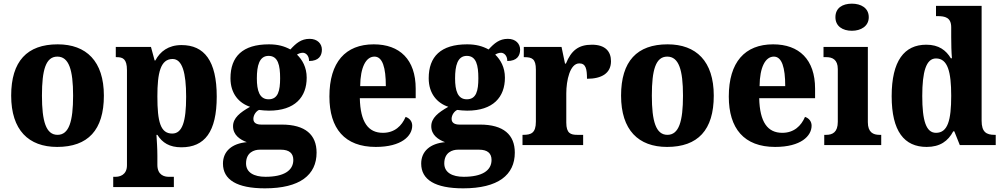

<svg xmlns="http://www.w3.org/2000/svg" viewBox="-20 -792 5470 1048"><path d="M292 10C460 10 547 -82 547 -270C547 -458 451 -550 295 -550C128 -550 41 -458 41 -270C41 -82 136 10 292 10ZM294 -56C231 -56 209 -130 209 -270C209 -411 230 -483 293 -483C356 -483 379 -411 379 -270C379 -130 357 -56 294 -56Z M598 229H929V173H900C879 173 839 165 839 108V58C839 20 836 -25 834 -56H839C866 -13 905 12 970 12C1097 12 1163 -72 1163 -265C1163 -460 1095 -546 971 -546C899 -546 854 -511 828 -462H824L804 -536H612V-480H617C650 -480 673 -471 673 -409V110C673 165 631 173 611 173H598ZM920 -63C856 -63 839 -127 839 -266C839 -394 856 -470 922 -470C975 -470 996 -395 996 -264C996 -128 975 -63 920 -63Z M1426 236C1617 236 1708 163 1708 41C1708 -56 1647 -112 1518 -112H1406C1382 -112 1363 -120 1363 -143C1363 -165 1379 -186 1394 -192C1405 -190 1435 -188 1448 -188C1590 -188 1654 -262 1654 -368C1654 -425 1630 -466 1601 -494C1609 -499 1620 -504 1633 -504C1647 -504 1667 -491 1667 -459C1720 -459 1737 -488 1737 -521C1737 -553 1713 -580 1670 -580C1624 -580 1596 -556 1565 -522C1532 -540 1496 -550 1448 -550C1304 -550 1238 -483 1238 -365C1238 -280 1285 -229 1345 -209C1290 -178 1252 -148 1252 -103C1252 -55 1290 -30 1327 -16C1247 -9 1197 33 1197 101C1197 189 1273 236 1426 236ZM1446 -250C1396 -250 1382 -298 1382 -364C1382 -433 1395 -487 1446 -487C1498 -487 1509 -435 1509 -365C1509 -297 1498 -250 1446 -250ZM1429 173C1367 173 1323 150 1323 100C1323 40 1367 25 1398 25H1513C1559 25 1581 45 1581 81C1581 140 1528 173 1429 173Z M2031 10C2172 10 2230 -50 2230 -106C2230 -130 2215 -147 2194 -154C2173 -105 2134 -67 2070 -67C1990 -67 1947 -125 1944 -256H2249V-308C2249 -467 2162 -550 2020 -550C1866 -550 1778 -453 1778 -265C1778 -91 1861 10 2031 10ZM2086 -322H1946C1947 -426 1978 -483 2024 -483C2068 -483 2086 -423 2086 -322Z M2508 236C2699 236 2790 163 2790 41C2790 -56 2729 -112 2600 -112H2488C2464 -112 2445 -120 2445 -143C2445 -165 2461 -186 2476 -192C2487 -190 2517 -188 2530 -188C2672 -188 2736 -262 2736 -368C2736 -425 2712 -466 2683 -494C2691 -499 2702 -504 2715 -504C2729 -504 2749 -491 2749 -459C2802 -459 2819 -488 2819 -521C2819 -553 2795 -580 2752 -580C2706 -580 2678 -556 2647 -522C2614 -540 2578 -550 2530 -550C2386 -550 2320 -483 2320 -365C2320 -280 2367 -229 2427 -209C2372 -178 2334 -148 2334 -103C2334 -55 2372 -30 2409 -16C2329 -9 2279 33 2279 101C2279 189 2355 236 2508 236ZM2528 -250C2478 -250 2464 -298 2464 -364C2464 -433 2477 -487 2528 -487C2580 -487 2591 -435 2591 -365C2591 -297 2580 -250 2528 -250ZM2511 173C2449 173 2405 150 2405 100C2405 40 2449 25 2480 25H2595C2641 25 2663 45 2663 81C2663 140 2610 173 2511 173Z M2832 0H3163V-56H3131C3095 -56 3071 -64 3071 -123V-282C3071 -353 3091 -446 3142 -446C3177 -446 3184 -417 3184 -362C3264 -362 3315 -392 3315 -458C3315 -511 3284 -548 3211 -548C3137 -548 3098 -516 3069 -445H3064L3045 -536H2839V-480H2842C2884 -480 2905 -471 2905 -412V-128C2905 -65 2878 -56 2836 -56H2832Z M3621 10C3789 10 3876 -82 3876 -270C3876 -458 3780 -550 3624 -550C3457 -550 3370 -458 3370 -270C3370 -82 3465 10 3621 10ZM3623 -56C3560 -56 3538 -130 3538 -270C3538 -411 3559 -483 3622 -483C3685 -483 3708 -411 3708 -270C3708 -130 3686 -56 3623 -56Z M4211 10C4352 10 4410 -50 4410 -106C4410 -130 4395 -147 4374 -154C4353 -105 4314 -67 4250 -67C4170 -67 4127 -125 4124 -256H4429V-308C4429 -467 4342 -550 4200 -550C4046 -550 3958 -453 3958 -265C3958 -91 4041 10 4211 10ZM4266 -322H4126C4127 -426 4158 -483 4204 -483C4248 -483 4266 -423 4266 -322Z M4630 -624C4679 -624 4722 -649 4722 -698C4722 -749 4679 -772 4630 -772C4579 -772 4540 -749 4540 -698C4540 -649 4579 -624 4630 -624ZM4479 0H4790V-56H4780C4747 -56 4717 -69 4717 -125V-536H4475V-480H4491C4523 -480 4553 -467 4553 -415V-127C4553 -70 4524 -56 4490 -56H4479Z M5038 10C5111 10 5155 -22 5183 -75H5189L5219 0H5415V-56H5409C5364 -56 5338 -71 5338 -133V-760H5089V-704H5097C5138 -704 5172 -697 5172 -643V-590C5172 -553 5173 -507 5176 -474H5170C5144 -517 5105 -548 5036 -548C4916 -548 4847 -460 4847 -267C4847 -75 4916 10 5038 10ZM5089 -67C5035 -67 5014 -133 5014 -268C5014 -400 5035 -473 5089 -473C5153 -473 5172 -400 5172 -269C5172 -135 5153 -67 5089 -67Z"/></svg>

Font: Noto Serif Tamil SemiCondensed ExtraBold
Style: Regular
Weight: 800
Width: 4
Designer: Indian Type Foundry, Tom Grace, and the Monotype Design Team
Foundry: Monotype Imaging Inc.
Version: Version 2.004